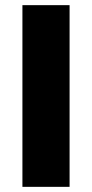

<svg xmlns="http://www.w3.org/2000/svg" viewBox="-20 -725 356 745"><path d="M67 0V-705H250V0Z"/></svg>

Font: Nunito Sans 10pt Black
Style: Regular
Weight: 900
Designer: Vernon Adams
Foundry: Vernon Adams
Version: Version 3.101;gftools[0.9.27]